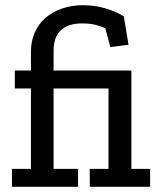

<svg xmlns="http://www.w3.org/2000/svg" viewBox="-20 -718 617 738"><path d="M397 -378H186V-69H280V0H26V-69H99V-378H37V-447H99V-520Q99 -560 113.5 -593Q128 -626 154.5 -649Q181 -672 218 -685Q255 -698 300 -698Q342 -698 383 -686.5Q424 -675 456 -655L474 -546L404 -537L385 -609Q374 -615 351 -621.5Q328 -628 296 -628Q242 -628 214 -602Q186 -576 186 -522V-447H485V-69H557V0H325V-69H397Z"/></svg>

Font: Zilla Slab Medium
Style: Regular
Weight: 500
Designer: Typotheque.com
Foundry: Typotheque type foundry
Version: Version 1.1; 2017